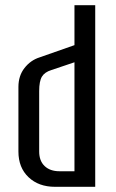

<svg xmlns="http://www.w3.org/2000/svg" viewBox="-20 -720 447 740"><path d="M51 -136V-385Q51 -428 74.5 -458Q98 -488 133 -499L267 -546V-700H347V0H192Q129 0 90 -37Q51 -74 51 -136ZM267 -60V-480L178 -450Q152 -442 141.5 -424.5Q131 -407 131 -369V-136Q131 -100 152 -80Q173 -60 209 -60Z"/></svg>

Font: Homenaje
Style: Regular
Weight: 400
Designer: Constanza Artigas Preller, Agustina Mingote
Foundry: Constanza Artigas Preller, Agustina Mingote
Version: Version 1.100